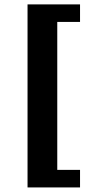

<svg xmlns="http://www.w3.org/2000/svg" viewBox="-20 -797 451 861"><path d="M103.5 -777.3H338.9V-698.7H236.8V-35.2H338.9V43.5H103.5Z"/></svg>

Font: Monda
Style: Bold
Weight: 700
Designer: Vernon Adams
Foundry: Vernon Adams
Version: Version 2.100; ttfautohint (v1.8.3)